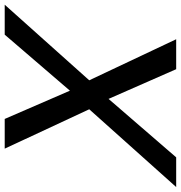

<svg xmlns="http://www.w3.org/2000/svg" viewBox="-52 -752 750 795"><g transform="rotate(90 322.5 -355.0)"><path d="M258 -350 88 -710H212L335 -430L577 -710H700L378 -350L541 0H418L301 -270L69 0H-55Z"/></g></svg>

Font: Raleway SemiBold
Style: Italic
Weight: 600
Italic angle: -12°
Designer: Matt McInerney, Pablo Impallari, Rodrigo Fuenzalida
Foundry: Matt McInerney, Pablo Impallari, Rodrigo Fuenzalida
Version: Version 4.026